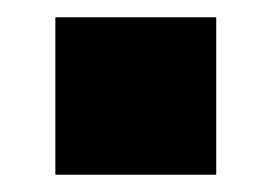

<svg xmlns="http://www.w3.org/2000/svg" viewBox="-20 -388 315 222"><path d="M44 -186V-368H230V-186Z"/></svg>

Font: Mulish ExtraLight Black
Style: Regular
Weight: 900
Version: Version 3.603